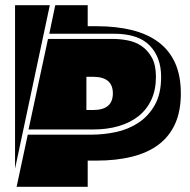

<svg xmlns="http://www.w3.org/2000/svg" viewBox="-20 -720 732 740"><path d="M165 -570H415Q442 -570 471.5 -564.5Q501 -559 525 -543Q549 -527 565 -498.5Q581 -470 581 -424Q581 -374 563.5 -336Q546 -298 514 -272.5Q482 -247 437.5 -234Q393 -221 339 -221H90ZM677 -360Q677 -292 655 -243Q633 -194 591 -162.5Q549 -131 488.5 -116Q428 -101 352 -101H318V0H44L87 -201H333Q379 -201 426.5 -211Q474 -221 513 -246.5Q552 -272 576.5 -315Q601 -358 601 -424Q601 -499 557 -544.5Q513 -590 419 -590H170L193 -700H318V-619H352Q428 -619 488.5 -604Q549 -589 591 -557.5Q633 -526 655 -477Q677 -428 677 -360ZM38 -700H172L38 -70ZM415 -360Q415 -424 339 -424H313V-296H339Q415 -296 415 -360Z"/></svg>

Font: J.M. Nexus Grotesque
Style: Regular
Weight: 900
Designer: deFharo
Foundry: deFharo
Version: Version 3.003